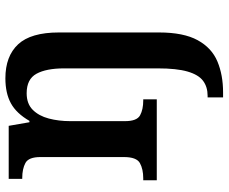

<svg xmlns="http://www.w3.org/2000/svg" viewBox="-86 -502 828 695"><g transform="rotate(-90 327.5 -154.0)"><path d="M323 240V184H329Q361 184 383 167.5Q405 151 416.5 111.5Q428 72 428 3V-335Q428 -400 408.5 -435.5Q389 -471 338 -471Q300 -471 278 -449Q256 -427 246.5 -391Q237 -355 237 -313V-115Q237 -72 258 -60.5Q279 -49 312 -49H316V0H23V-49H30Q63 -49 85 -61Q107 -73 107 -119V-421Q107 -464 85.5 -475.5Q64 -487 31 -487H28V-536H220L233 -461H238Q265 -508 301.5 -528Q338 -548 392 -548Q472 -548 515 -502Q558 -456 558 -354V8Q558 97 530 148Q502 199 453 219.5Q404 240 341 240Z"/></g></svg>

Font: Noto Serif Malayalam SemiBold
Style: Regular
Weight: 600
Designer: Indian type Foundry, Jelle Bosma, Monotype Design Team
Foundry: Monotype Imaging Inc.
Version: Version 2.104; ttfautohint (v1.8.4.7-5d5b)